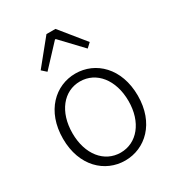

<svg xmlns="http://www.w3.org/2000/svg" viewBox="-195 -938 985 1071"><g transform="rotate(-30 297.0 -402.5)"><path d="M297 13C426 13 538 -89 538 -266C538 -444 426 -547 297 -547C168 -547 56 -444 56 -266C56 -89 168 13 297 13ZM297 -38C192 -38 117 -130 117 -266C117 -403 192 -496 297 -496C402 -496 478 -403 478 -266C478 -130 402 -38 297 -38ZM139 -659 168 -633 294 -768H299L427 -633L455 -659L326 -818H268Z"/></g></svg>

Font: GenYoGothic2 TW L
Style: Regular
Weight: 300
Version: Version 2.100;PS 2.1;hotconv 16.6.51;makeotf.lib2.5.65220 DE